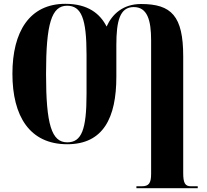

<svg xmlns="http://www.w3.org/2000/svg" viewBox="-20 -745 1086 1005"><path d="M694 240H1015V230H979C949 230 939 213 939 161V-450C939 -662 877 -724 718 -724C624 -724 567 -671 538 -606C504 -673 441 -725 322 -725C135 -725 45 -580 45 -359C45 -137 135 10 332 10C521 10 589 -129 589 -343V-509C589 -635 607 -708 680 -708C751 -708 771 -640 771 -534V165C771 214 759 230 722 230H694ZM332 0C250 0 221 -93 221 -358C221 -622 250 -715 331 -715C406 -715 433 -648 433 -458V-253C433 -66 407 0 332 0Z"/></svg>

Font: Noto Serif Display ExtraCondensed Black
Style: Regular
Weight: 900
Width: 2
Designer: Monotype Design Team
Foundry: Monotype Imaging Inc.
Version: Version 2.009